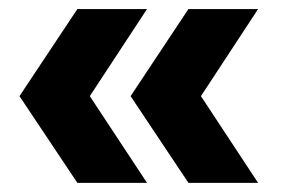

<svg xmlns="http://www.w3.org/2000/svg" viewBox="-20 -470 621 419"><path d="M391.2 -71 265 -260.2 391.2 -450.2H543.2L418.5 -260.2L543.2 -71ZM148.8 -71 22.5 -260.2 148.8 -450.2H300.8L176 -260.2L300.8 -71Z"/></svg>

Font: Geologica-Sharp
Style: Regular
Weight: 100
Designer: Sindre Bremnes, Frode Helland
Foundry: Monokrom Skriftforlag AS
Version: Version 1.010;gftools[0.9.28]